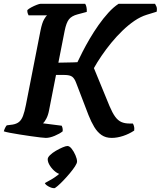

<svg xmlns="http://www.w3.org/2000/svg" viewBox="-31 -724 844 1008"><path d="M209.5 0Q202.5 0 180.8 -2.5Q159 -5 130 -9.2Q101 -13.5 71.8 -18Q42.5 -22.5 19.8 -27Q-3 -31.5 -11 -34.5Q-8.5 -44 -4 -53Q0.5 -62 4.5 -66L35.5 -70Q56 -73.5 68.8 -83.8Q81.5 -94 89.8 -115.5Q98 -137 105 -173L181.5 -563Q190 -605 200.8 -623Q211.5 -641 216 -643.5H119Q116.5 -648 114.2 -655Q112 -662 112.5 -671Q119.5 -678 133.5 -685.5Q147.5 -693 161.8 -698.5Q176 -704 181.5 -704H416Q420 -699 422.8 -687.2Q425.5 -675.5 424.5 -661.5L376 -648.5Q345.5 -640.5 331.2 -622.8Q317 -605 308.5 -562.5L275.5 -395Q297.5 -395.5 317 -395.8Q336.5 -396 351.8 -396.5Q367 -397 375.5 -397.5Q386 -420 402.5 -452.2Q419 -484.5 440.2 -520.8Q461.5 -557 486.2 -592.2Q511 -627.5 537.8 -657Q564.5 -686.5 591.5 -704H783Q786 -699.5 790.2 -689.8Q794.5 -680 791.5 -662.5L739.5 -646.5Q707 -636.5 675 -614.8Q643 -593 612 -563Q581 -533 553.5 -499.5Q526 -466 502.5 -431.5Q479 -397 462 -366.5L544 -167Q559 -131.5 573.5 -111.5Q588 -91.5 606 -83.5Q624 -75.5 649 -75.5H666.5Q668.5 -73 672 -63Q675.5 -53 673.5 -38.5Q646.5 -20.5 615 -10.2Q583.5 0 555.5 0Q524 0 502 -15.2Q480 -30.5 463.8 -57.5Q447.5 -84.5 433.5 -120L369.5 -287Q360.5 -312 348 -321.2Q335.5 -330.5 306.5 -330.5H263L226.5 -144.5Q221.5 -118.5 212.2 -101.2Q203 -84 195 -76.5L293 -64Q295 -60.5 297 -53Q299 -45.5 298 -34.5Q282.5 -22 256.2 -11Q230 0 209.5 0ZM254 264Q240.5 264 224 255Q207.5 246 204.5 237Q222 228 239.2 217.8Q256.5 207.5 271.5 196Q286.5 184.5 295 172.5L289 190.5Q276.5 190.5 260 177.8Q243.5 165 231.5 146.5Q219.5 128 219.5 112Q219.5 102 232 90Q244.5 78 262.5 67.5Q280.5 57 297.5 49.8Q314.5 42.5 323 42.5Q334 42.5 345.5 57.2Q357 72 365.2 91.2Q373.5 110.5 373.5 124Q373.5 133 362.8 149.5Q352 166 335.5 185.8Q319 205.5 302 223.2Q285 241 271.5 252.5Q258 264 254 264Z"/></svg>

Font: Texturina Medium
Style: Italic
Weight: 500
Italic angle: -11°
Designer: Guillermo Torres Carreño
Foundry: Omnibus-Type
Version: Version 1.002